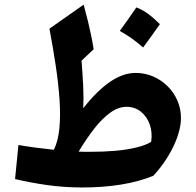

<svg xmlns="http://www.w3.org/2000/svg" viewBox="-20 -804 854 836"><path d="M530.8 -338.9Q566.8 -338.9 593.2 -317.9Q619.6 -296.9 632 -262.1Q644.3 -227.3 638.2 -186.2Q613.1 -171.3 573.3 -161.7Q533.6 -152 482.8 -147.5Q432.1 -143 373.7 -143Q361 -143 348.1 -143.1Q335.3 -143.3 322.3 -143.7Q356.8 -201.1 391.3 -245.1Q425.9 -289.1 460.9 -314Q495.9 -338.9 530.8 -338.9ZM570.6 -486.5Q515.8 -486.5 459 -447.6Q402.1 -408.7 342.5 -332.7Q344.7 -378 342.1 -431.9Q339.4 -485.8 335 -539.9L387.7 -589.4Q383 -620.3 376.8 -650Q370.6 -679.8 362.7 -712.4Q354.8 -745 344.2 -783.7L195.3 -679.2Q210.9 -596.2 222.7 -517.9Q234.5 -439.6 239.2 -370.5Q243.9 -301.5 238.6 -245.7Q233.3 -190 214.7 -151.9Q174.5 -156.2 135.2 -161.3Q95.8 -166.4 60.2 -172.6L45.6 -24.4Q110.5 -8.9 184.6 1.7Q258.6 12.3 339.7 12.3Q429.5 12.3 508 -0.5Q586.5 -13.4 647.5 -38.6Q674.4 -67.5 696.5 -100Q718.7 -132.5 734.7 -165.7Q750.7 -198.8 759.3 -230.7Q767.9 -262.5 767.9 -290.1Q767.9 -330.6 752.3 -366.3Q736.8 -401.9 709.4 -428.9Q682.1 -455.9 646.5 -471.2Q610.9 -486.5 570.6 -486.5ZM573.7 -771.7Q556.1 -746.1 538.3 -720.7Q520.6 -695.2 501.6 -669.3Q530.2 -653.5 555.5 -635.4Q580.7 -617.3 603.1 -597.2Q622.3 -623.1 640.4 -648.4Q658.5 -673.7 676.2 -698.7Q652.1 -723.3 626.5 -742.4Q601 -761.6 573.7 -771.7Z"/></svg>

Font: Pinar-VF
Style: Regular
Weight: 300
Designer: Amin Abedi
Version: Version 3.0